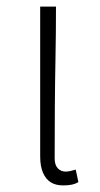

<svg xmlns="http://www.w3.org/2000/svg" viewBox="-20 -550 303 583"><path d="M172 13Q149 13 134 3.5Q119 -6 110.5 -25.5Q102 -45 102 -76V-530H150Q150 -452 148.5 -375Q147 -298 146.5 -221.5Q146 -145 146 -69Q146 -49 155.5 -39Q165 -29 179 -29Q186 -29 193 -30.5Q200 -32 210 -35L218 3Q210 8 199 10.5Q188 13 172 13Z"/></svg>

Font: Noto Sans SC ExtraLight
Style: Regular
Weight: 250
Designer: Ryoko NISHIZUKA 西塚涼子 (kana, bopomofo & ideographs); Paul D. Hunt (Latin, Greek & Cyrillic); Sandoll Communications 산돌커뮤니
Foundry: Adobe
Version: Version 2.004-H2;hotconv 1.0.118;makeotfexe 2.5.65603